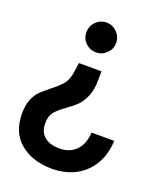

<svg xmlns="http://www.w3.org/2000/svg" viewBox="-145 -663 807 969"><g transform="rotate(20 258.5 -179.0)"><path d="M339 -492Q339 -460 315.5 -436.5Q292 -413 259 -413Q226 -413 202.5 -436Q179 -459 179 -492Q179 -526 202.5 -549.5Q226 -573 259 -573Q292 -573 315.5 -549Q339 -525 339 -492ZM318 -290Q318 -235 303 -199Q288 -163 267 -142Q246 -121 213 -98Q176 -72 158.5 -50Q141 -28 141 10Q141 58 171 82Q201 106 251 106Q306 106 339.5 72Q373 38 377 -25H499Q495 50 462.5 104Q430 158 375 186.5Q320 215 250 215Q147 215 80.5 161Q14 107 14 3Q14 -41 26.5 -71.5Q39 -102 57 -120Q75 -138 105 -162Q145 -192 165.5 -218Q186 -244 191 -291L197 -333H318Z"/></g></svg>

Font: Open Sauce Two
Style: Bold
Weight: 700
Designer: Alfredo Marco Pradil
Foundry: Creative Sauce Fz LLC
Version: Version 1.477